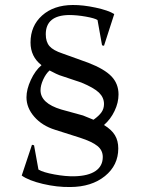

<svg xmlns="http://www.w3.org/2000/svg" viewBox="-20 -730 565 768"><path d="M66.9 -27.8 107.9 -150.9 116.2 -148.9 133.8 -51.8Q152.3 -40.5 197.8 -32.2Q243.2 -23.9 278.8 -24.9Q333.5 -26.4 362.3 -46.1Q391.1 -65.9 391.1 -102.1Q391.1 -128.9 369.6 -146.2Q348.1 -163.6 299.8 -179.2L200.2 -210.9Q148.4 -227.1 117.2 -262.9Q85.9 -298.8 85.9 -340.8Q85.9 -372.6 103.3 -410.2Q120.6 -447.8 146 -469.2Q102.1 -503.4 102.1 -560.1Q102.1 -626.5 148.4 -668Q194.8 -709.5 271 -710Q312 -710.4 362.8 -699.5Q413.6 -688.5 437 -673.8L396 -546.9L388.2 -548.8L370.1 -649.9Q358.9 -657.2 323 -663.6Q287.1 -669.9 255.9 -669.9Q163.1 -668.5 163.1 -592.8Q163.1 -562.5 178 -545.4Q192.9 -528.3 230 -516.1L333 -479Q397.5 -454.1 425.8 -424.6Q454.1 -395 454.1 -352.1Q454.1 -319.3 438.2 -286.1Q422.4 -252.9 396 -230Q426.3 -211.4 439.7 -189.2Q453.1 -167 453.1 -136.2Q453.1 -68.8 399.7 -25.6Q346.2 17.6 261.2 18.1Q208 19 151.4 5.6Q94.7 -7.8 66.9 -27.8ZM142.1 -369.1Q142.1 -316.9 225.1 -292L312 -268.1Q339.4 -257.3 354 -251Q376 -266.6 386 -281Q396 -295.4 396 -314Q396 -339.8 376 -359.4Q356 -378.9 305.2 -399.9L217.8 -429.2Q210.9 -431.6 204.1 -435.1Q197.3 -438.5 189.7 -442.4Q182.1 -446.3 178.2 -448.2Q163.1 -434.6 152.6 -411.4Q142.1 -388.2 142.1 -369.1Z"/></svg>

Font: Halibut
Style: Regular
Weight: 400
Designer: Matteo Maggi
Foundry: Collletttivo
Version: Version 3.080 | FøM Fix